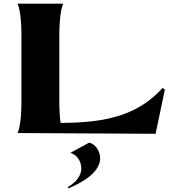

<svg xmlns="http://www.w3.org/2000/svg" viewBox="-20 -720 972 1039"><path d="M322 -700H75C75 -700 96 -662 96 -530V-169C96 -38 75 0 75 0L822 4L872 -235L860 -244C728 -99 560 -55 308 -55C304 -81 301 -120 301 -169V-530C301 -662 322 -700 322 -700ZM346 293 351 299C428 266 522 213 522 135C522 105 501 60 462 52L361 107C414 125 420 175 420 193C420 225 398 263 346 293Z"/></svg>

Font: Coconat
Style: Bold
Weight: 900
Width: 8
Designer: Sara Lavazza
Foundry: Collletttivo
Version: Version 1.000;Glyphs 3.2 (3217)